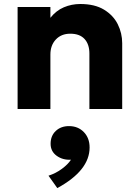

<svg xmlns="http://www.w3.org/2000/svg" viewBox="-20 -545 694 960"><path d="M68 0V-510H232V-456Q260.5 -492 299.2 -508.5Q338 -525 381.5 -525Q453.5 -525 500 -496.8Q546.5 -468.5 568.8 -423.8Q591 -379 591 -329V0H427V-277.5Q427 -323.5 402.8 -350Q378.5 -376.5 331.5 -376.5Q286.5 -376.5 259.2 -347.5Q232 -318.5 232 -272.5V0ZM266.5 395.5 222.5 333.5Q259.5 321.5 289.5 299.2Q319.5 277 335 253.5Q294 256 263.5 234Q233 212 233 174Q233 134 258.8 109.8Q284.5 85.5 325 85.5Q370 85.5 399 115.2Q428 145 428 192.5Q428 307.5 266.5 395.5Z"/></svg>

Font: Geologica
Style: Bold
Weight: 700
Designer: Sindre Bremnes, Frode Helland
Foundry: Monokrom Skriftforlag AS
Version: Version 1.010; ttfautohint (v1.8.4.7-5d5b);gftools[0.9.28]